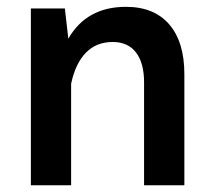

<svg xmlns="http://www.w3.org/2000/svg" viewBox="-20 -548 634 568"><path d="M190.4 0H71.3V-522.9H171.9L182.1 -433.6Q236.3 -527.8 352.5 -527.8Q436 -527.8 480.7 -475.8Q525.4 -423.8 525.4 -329.1V0H406.2V-304.7Q406.2 -361.8 382.3 -392.8Q358.4 -423.8 313.5 -423.8Q265.1 -423.8 234.1 -392.1Q203.1 -360.4 190.4 -300.3Z"/></svg>

Font: Estedad-FD SemiBold
Style: Regular
Weight: 600
Designer: Amin Abedi
Version: Version 7.3